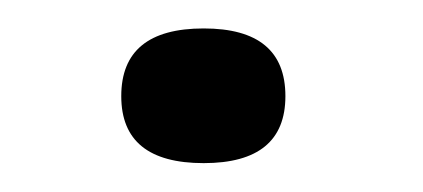

<svg xmlns="http://www.w3.org/2000/svg" viewBox="-20 -113 293 133"><path d="M121.1 0Q64 0 64 -46.4Q64 -93.3 121.1 -93.3Q177.7 -93.3 177.7 -46.4Q177.7 0 121.1 0Z"/></svg>

Font: inglobal
Style: Regular
Weight: 400
Designer: Andrey Kochetov, Denis Davydov, Evgeny Yurtaev
Foundry: inglobal
Version: Version 1.00 September 25, 2014, initial release